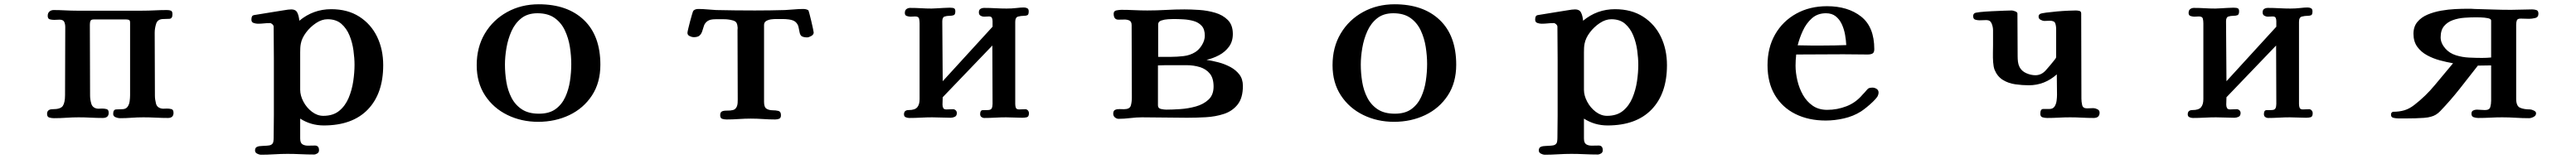

<svg xmlns="http://www.w3.org/2000/svg" viewBox="-20 -552 12040 744"><path d="M791 -24Q791 0 765 0Q737 0 708 -1.5Q679 -3 650 -3Q622 -3 595 -1Q568 1 540 1Q531 1 520 -3.5Q509 -8 509 -19Q509 -39 522.5 -40Q536 -41 550 -41Q568 -41 576 -52Q584 -63 586 -78.5Q588 -94 588 -107V-419Q588 -426 588 -432.5Q588 -439 588 -446Q588 -457 582.5 -459Q577 -461 569 -461H418Q406 -461 403 -454.5Q400 -448 400 -437Q400 -354 400.5 -271Q401 -188 401 -105Q401 -87 406.5 -67.5Q412 -48 433 -44Q439 -43 445 -43.5Q451 -44 457 -44Q468 -44 478 -41.5Q488 -39 488 -24Q488 0 460 0Q432 0 404 -1.5Q376 -3 347 -3Q319 -3 290 -1Q261 1 232 1Q221 1 210.5 -2Q200 -5 200 -19Q200 -41 226 -41Q264 -41 274 -57Q284 -73 284 -107Q284 -187 284.5 -266.5Q285 -346 285 -425Q285 -440 280 -450Q275 -460 258 -460Q252 -460 245.5 -459.5Q239 -459 233 -459Q223 -459 213 -461.5Q203 -464 203 -478Q203 -491 211 -498Q219 -505 231 -505Q256 -505 284.5 -503.5Q313 -502 338 -502H645Q674 -502 703 -503.5Q732 -505 760 -505Q772 -505 779 -502Q786 -499 786 -485Q786 -465 772 -464Q758 -463 744 -463Q717 -463 710 -441.5Q703 -420 703 -399Q703 -326 703.5 -252.5Q704 -179 704 -105Q704 -87 709 -67.5Q714 -48 736 -44Q742 -43 748 -43.5Q754 -44 760 -44Q771 -44 781 -41.5Q791 -39 791 -24Z M1637 -249Q1637 -279 1632 -316Q1627 -353 1613.5 -386Q1600 -419 1575.5 -440.5Q1551 -462 1511 -462Q1484 -462 1457 -444Q1430 -426 1410.5 -400Q1391 -374 1386 -348Q1384 -338 1383.5 -328Q1383 -318 1383 -308V-132Q1383 -105 1398 -76.5Q1413 -48 1438 -29Q1463 -10 1491 -10Q1537 -10 1565.5 -33.5Q1594 -57 1609.5 -94Q1625 -131 1631 -172Q1637 -213 1637 -249ZM1771 -247Q1771 -114 1699 -39.5Q1627 35 1493 35Q1433 35 1383 3V96Q1383 117 1394 123.5Q1405 130 1421 129.5Q1437 129 1452 129Q1471 129 1471 151Q1471 161 1463 166Q1455 171 1447 171Q1417 171 1385.5 169.5Q1354 168 1324 168Q1294 168 1261.5 170Q1229 172 1199 172Q1192 172 1182 167Q1172 162 1172 152Q1172 139 1181.5 135Q1191 131 1204 131Q1218 130 1229.5 129.5Q1241 129 1248 125Q1256 120 1257.5 111Q1259 102 1259 93Q1259 67 1259.5 40Q1260 13 1260 -13V-274Q1260 -315 1259.5 -351Q1259 -387 1259 -427Q1259 -433 1253 -438.5Q1247 -444 1242 -444Q1227 -444 1213.5 -442.5Q1200 -441 1185 -441Q1176 -441 1165.5 -444.5Q1155 -448 1155 -460Q1155 -470 1158 -475.5Q1161 -481 1171 -482Q1186 -484 1211 -488.5Q1236 -493 1257 -496Q1279 -499 1304 -503.5Q1329 -508 1342 -508Q1362 -508 1369.5 -493Q1377 -478 1379 -455Q1444 -509 1528 -509Q1605 -509 1659.5 -474Q1714 -439 1742.5 -380Q1771 -321 1771 -247Z M2650 -252Q2650 -291 2643.5 -332.5Q2637 -374 2620 -410Q2603 -446 2572 -468Q2541 -490 2492 -490Q2446 -490 2416.5 -466.5Q2387 -443 2370.5 -406Q2354 -369 2347 -327.5Q2340 -286 2340 -250Q2340 -210 2346.5 -169.5Q2353 -129 2370.5 -95Q2388 -61 2419 -40.5Q2450 -20 2499 -20Q2547 -20 2576.5 -41.5Q2606 -63 2622 -98Q2638 -133 2644 -173.5Q2650 -214 2650 -252ZM2786 -249Q2786 -165 2746.5 -105Q2707 -45 2641 -13.5Q2575 18 2495 18Q2417 18 2351.5 -14Q2286 -46 2247 -105.5Q2208 -165 2208 -247Q2208 -331 2246 -395Q2284 -459 2350 -495.5Q2416 -532 2498 -532Q2632 -532 2709 -458.5Q2786 -385 2786 -249Z M3783 -400Q3783 -390 3771.5 -383.5Q3760 -377 3752 -377Q3745 -377 3737.5 -378.5Q3730 -380 3725 -384Q3719 -390 3717 -401.5Q3715 -413 3712 -426Q3709 -439 3699 -448.5Q3689 -458 3667 -461Q3652 -463 3637 -463Q3622 -463 3607 -463Q3598 -463 3585 -461.5Q3572 -460 3561.5 -454Q3551 -448 3551 -435V-75Q3551 -50 3563 -43Q3575 -36 3590.5 -36Q3606 -36 3618 -33Q3630 -30 3630 -13Q3630 0 3622 3.5Q3614 7 3603 7Q3575 7 3546.5 5Q3518 3 3489 3Q3461 3 3433 5Q3405 7 3376 7Q3365 7 3355.5 4Q3346 1 3346 -13Q3346 -28 3356 -31.5Q3366 -35 3379.5 -34.5Q3393 -34 3405.5 -37Q3418 -40 3424 -54Q3427 -62 3427.5 -70Q3428 -78 3428 -85Q3428 -168 3427.5 -248.5Q3427 -329 3427 -411Q3427 -415 3427.5 -419Q3428 -423 3427 -427Q3426 -440 3421 -447Q3416 -454 3403 -457Q3384 -462 3364 -462Q3344 -462 3324 -462Q3299 -462 3287 -453.5Q3275 -445 3270.5 -432.5Q3266 -420 3262.5 -407.5Q3259 -395 3250.5 -386.5Q3242 -378 3222 -378Q3214 -378 3203.5 -383Q3193 -388 3193 -398Q3193 -402 3196.5 -417Q3200 -432 3205 -451Q3210 -470 3214.5 -485Q3219 -500 3221 -503V-502Q3226 -507 3232 -508.5Q3238 -510 3244 -510Q3265 -510 3285.5 -508Q3306 -506 3327 -505Q3372 -504 3417.5 -503.5Q3463 -503 3508 -503Q3543 -503 3578.5 -503.5Q3614 -504 3649 -505Q3671 -506 3692 -508Q3713 -510 3735 -510Q3748 -510 3758 -504Q3759 -503 3763 -488.5Q3767 -474 3771.5 -454.5Q3776 -435 3779.5 -419Q3783 -403 3783 -400Z M4789 -22Q4789 -6 4779.5 -3.5Q4770 -1 4758 -1Q4739 -1 4720 -2Q4701 -3 4682 -3Q4658 -3 4631 -1.5Q4604 0 4580 0Q4573 0 4567 -4.5Q4561 -9 4561 -18Q4561 -36 4572.5 -36.5Q4584 -37 4596 -37Q4611 -37 4615 -45Q4619 -53 4619 -66Q4619 -134 4618.5 -202.5Q4618 -271 4618 -339L4386 -97Q4386 -89 4385.5 -80Q4385 -71 4385 -63Q4385 -53 4388.5 -46.5Q4392 -40 4403 -40Q4409 -40 4418.5 -40.5Q4428 -41 4434 -41Q4441 -41 4446.5 -36Q4452 -31 4452 -23Q4452 -10 4442.5 -5.5Q4433 -1 4423 -1Q4403 -1 4380 -2Q4357 -3 4337 -3Q4312 -3 4283.5 -1.5Q4255 0 4229 0Q4221 0 4213 -3.5Q4205 -7 4205 -17Q4205 -37 4227 -37Q4256 -37 4267 -50Q4278 -63 4278 -88V-443Q4278 -455 4275.5 -465Q4273 -475 4257 -475Q4252 -475 4246.5 -474.5Q4241 -474 4236 -474Q4228 -474 4218.5 -477Q4209 -480 4209 -491Q4209 -504 4216.5 -509.5Q4224 -515 4234 -515Q4260 -515 4284.5 -513.5Q4309 -512 4334 -512Q4339 -512 4356.5 -513Q4374 -514 4392.5 -515Q4411 -516 4419 -516Q4435 -516 4440 -512.5Q4445 -509 4445 -499Q4445 -484 4437.5 -481Q4430 -478 4417 -478Q4405 -478 4394.5 -474.5Q4384 -471 4384 -452Q4384 -382 4385 -312Q4386 -242 4386 -172L4619 -427Q4619 -433 4619 -440Q4619 -447 4619 -453Q4619 -462 4616 -468.5Q4613 -475 4602 -475Q4596 -475 4590.5 -474.5Q4585 -474 4579 -474Q4571 -474 4563 -478.5Q4555 -483 4555 -494Q4555 -506 4562.5 -510.5Q4570 -515 4580 -515Q4605 -515 4632.5 -513.5Q4660 -512 4685 -512Q4709 -512 4730.5 -514.5Q4752 -517 4765 -517Q4774 -517 4781 -513.5Q4788 -510 4788 -499Q4788 -484 4782 -481Q4776 -478 4765 -478Q4752 -478 4738.5 -474.5Q4725 -471 4725 -450V-65Q4725 -55 4728 -47.5Q4731 -40 4743 -40Q4749 -40 4757.5 -40.5Q4766 -41 4772 -41Q4779 -41 4784 -35.5Q4789 -30 4789 -22Z M5652 -147Q5652 -186 5634.5 -207.5Q5617 -229 5588 -238Q5559 -247 5525 -247H5466Q5448 -247 5429.5 -247Q5411 -247 5392 -246V-59Q5392 -45 5406.5 -42Q5421 -39 5431 -39Q5459 -39 5496.5 -41.5Q5534 -44 5569.5 -54Q5605 -64 5628.5 -86Q5652 -108 5652 -147ZM5611 -385Q5611 -415 5596.5 -431Q5582 -447 5559.5 -453.5Q5537 -460 5511.5 -461.5Q5486 -463 5465 -463Q5457 -463 5439.5 -462Q5422 -461 5407.5 -456Q5393 -451 5393 -438V-286H5454Q5481 -286 5511.5 -289.5Q5542 -293 5566 -308Q5584 -319 5597.5 -341Q5611 -363 5611 -385ZM5789 -150Q5789 -94 5764.5 -63Q5740 -32 5700.5 -19Q5661 -6 5615.5 -3.5Q5570 -1 5528 -1Q5476 -1 5423 -2Q5370 -3 5317 -3Q5292 -3 5262.5 0.5Q5233 4 5208 4Q5199 4 5191 -2.5Q5183 -9 5183 -20Q5183 -34 5192 -38Q5201 -42 5212.5 -41.5Q5224 -41 5233 -41Q5260 -41 5265 -57.5Q5270 -74 5270 -96Q5270 -181 5269.5 -265Q5269 -349 5269 -434Q5269 -451 5258.5 -456Q5248 -461 5233.5 -460.5Q5219 -460 5207 -460Q5185 -460 5185 -488Q5185 -501 5198.5 -503.5Q5212 -506 5221 -506Q5251 -506 5281.5 -504.5Q5312 -503 5342 -503Q5386 -503 5429.5 -505.5Q5473 -508 5516 -508Q5546 -508 5584.5 -505.5Q5623 -503 5659 -492.5Q5695 -482 5718.5 -458.5Q5742 -435 5742 -393Q5742 -358 5724 -333.5Q5706 -309 5678 -294Q5650 -279 5619 -272Q5645 -268 5674 -260.5Q5703 -253 5729.5 -239Q5756 -225 5772.5 -203.5Q5789 -182 5789 -150Z M6650 -252Q6650 -291 6643.5 -332.5Q6637 -374 6620 -410Q6603 -446 6572 -468Q6541 -490 6492 -490Q6446 -490 6416.5 -466.5Q6387 -443 6370.5 -406Q6354 -369 6347 -327.5Q6340 -286 6340 -250Q6340 -210 6346.5 -169.5Q6353 -129 6370.5 -95Q6388 -61 6419 -40.5Q6450 -20 6499 -20Q6547 -20 6576.5 -41.5Q6606 -63 6622 -98Q6638 -133 6644 -173.5Q6650 -214 6650 -252ZM6786 -249Q6786 -165 6746.5 -105Q6707 -45 6641 -13.5Q6575 18 6495 18Q6417 18 6351.5 -14Q6286 -46 6247 -105.5Q6208 -165 6208 -247Q6208 -331 6246 -395Q6284 -459 6350 -495.5Q6416 -532 6498 -532Q6632 -532 6709 -458.5Q6786 -385 6786 -249Z M7637 -249Q7637 -279 7632 -316Q7627 -353 7613.5 -386Q7600 -419 7575.5 -440.5Q7551 -462 7511 -462Q7484 -462 7457 -444Q7430 -426 7410.5 -400Q7391 -374 7386 -348Q7384 -338 7383.5 -328Q7383 -318 7383 -308V-132Q7383 -105 7398 -76.5Q7413 -48 7438 -29Q7463 -10 7491 -10Q7537 -10 7565.5 -33.5Q7594 -57 7609.5 -94Q7625 -131 7631 -172Q7637 -213 7637 -249ZM7771 -247Q7771 -114 7699 -39.5Q7627 35 7493 35Q7433 35 7383 3V96Q7383 117 7394 123.5Q7405 130 7421 129.5Q7437 129 7452 129Q7471 129 7471 151Q7471 161 7463 166Q7455 171 7447 171Q7417 171 7385.5 169.5Q7354 168 7324 168Q7294 168 7261.5 170Q7229 172 7199 172Q7192 172 7182 167Q7172 162 7172 152Q7172 139 7181.5 135Q7191 131 7204 131Q7218 130 7229.5 129.5Q7241 129 7248 125Q7256 120 7257.5 111Q7259 102 7259 93Q7259 67 7259.5 40Q7260 13 7260 -13V-274Q7260 -315 7259.5 -351Q7259 -387 7259 -427Q7259 -433 7253 -438.5Q7247 -444 7242 -444Q7227 -444 7213.5 -442.5Q7200 -441 7185 -441Q7176 -441 7165.5 -444.5Q7155 -448 7155 -460Q7155 -470 7158 -475.5Q7161 -481 7171 -482Q7186 -484 7211 -488.5Q7236 -493 7257 -496Q7279 -499 7304 -503.5Q7329 -508 7342 -508Q7362 -508 7369.5 -493Q7377 -478 7379 -455Q7444 -509 7528 -509Q7605 -509 7659.5 -474Q7714 -439 7742.5 -380Q7771 -321 7771 -247Z M8609 -341Q8608 -363 8603.5 -389Q8599 -415 8588.5 -438Q8578 -461 8560 -475.5Q8542 -490 8514 -490Q8475 -490 8448.5 -466.5Q8422 -443 8406 -408Q8390 -373 8382 -340Q8412 -339 8442 -339Q8472 -339 8502 -339Q8529 -339 8555.5 -339.5Q8582 -340 8609 -341ZM8760 -119Q8760 -110 8754 -99Q8747 -89 8733 -75.5Q8719 -62 8703.5 -49.5Q8688 -37 8677 -30Q8642 -8 8598.5 2Q8555 12 8513 12Q8433 12 8371.5 -18.5Q8310 -49 8275.5 -107Q8241 -165 8241 -247Q8241 -329 8276.5 -391Q8312 -453 8375 -488Q8438 -523 8519 -523Q8617 -523 8678.5 -474.5Q8740 -426 8740 -322Q8740 -306 8731.5 -301.5Q8723 -297 8709 -297Q8681 -297 8652.5 -297.5Q8624 -298 8595 -298Q8540 -298 8485 -297.5Q8430 -297 8375 -297Q8372 -270 8372 -245Q8372 -212 8380.5 -175.5Q8389 -139 8406.5 -108Q8424 -77 8452 -57.5Q8480 -38 8520 -38Q8567 -38 8610.5 -55Q8654 -72 8685 -109Q8689 -113 8695 -119.5Q8701 -126 8704 -130Q8710 -138 8716.5 -140Q8723 -142 8731 -142Q8742 -142 8751 -136Q8760 -130 8760 -119Z M9793 -25Q9793 0 9765 0Q9737 0 9710 -1.5Q9683 -3 9655 -3Q9628 -3 9601.5 -1.5Q9575 0 9548 0Q9537 0 9526.5 -3Q9516 -6 9516 -20Q9516 -42 9529.5 -42Q9543 -42 9558 -42Q9575 -42 9582.5 -53.5Q9590 -65 9592 -80.5Q9594 -96 9594 -108Q9594 -131 9593.5 -156.5Q9593 -182 9593 -204Q9536 -153 9462 -153Q9432 -153 9399.5 -157.5Q9367 -162 9341 -178Q9315 -194 9302 -226Q9297 -240 9295.5 -261Q9294 -282 9294.5 -303.5Q9295 -325 9295 -340V-411Q9295 -426 9288.5 -442Q9282 -458 9264 -458Q9256 -458 9248 -457.5Q9240 -457 9232 -457Q9222 -457 9212 -460Q9202 -463 9202 -477Q9202 -484 9207 -489Q9210 -493 9234 -495.5Q9258 -498 9289.5 -499.5Q9321 -501 9347.5 -502Q9374 -503 9383 -503Q9388 -503 9398.5 -499Q9409 -495 9409 -489Q9409 -441 9409.5 -389Q9410 -337 9410 -289Q9410 -276 9411.5 -263Q9413 -250 9419 -238Q9429 -219 9450.5 -209.5Q9472 -200 9493 -200Q9521 -200 9541.5 -223Q9562 -246 9577 -265Q9579 -268 9584.5 -274.5Q9590 -281 9590 -285V-414Q9590 -432 9585.5 -443.5Q9581 -455 9560 -455Q9554 -455 9547.5 -454.5Q9541 -454 9535 -454Q9528 -454 9518 -459Q9508 -464 9508 -473Q9508 -479 9509 -481Q9510 -483 9515 -487Q9521 -490 9543.5 -493Q9566 -496 9594.5 -498.5Q9623 -501 9648 -502Q9673 -503 9682 -503Q9690 -503 9698.5 -501Q9707 -499 9707 -489Q9707 -392 9707.5 -289Q9708 -186 9708 -90Q9708 -76 9711.5 -60.5Q9715 -45 9734 -45Q9742 -45 9749.5 -45.5Q9757 -46 9764 -46Q9772 -46 9782.5 -41Q9793 -36 9793 -25Z M10789 -22Q10789 -6 10779.5 -3.5Q10770 -1 10758 -1Q10739 -1 10720 -2Q10701 -3 10682 -3Q10658 -3 10631 -1.5Q10604 0 10580 0Q10573 0 10567 -4.5Q10561 -9 10561 -18Q10561 -36 10572.5 -36.5Q10584 -37 10596 -37Q10611 -37 10615 -45Q10619 -53 10619 -66Q10619 -134 10618.5 -202.5Q10618 -271 10618 -339L10386 -97Q10386 -89 10385.5 -80Q10385 -71 10385 -63Q10385 -53 10388.5 -46.5Q10392 -40 10403 -40Q10409 -40 10418.5 -40.5Q10428 -41 10434 -41Q10441 -41 10446.5 -36Q10452 -31 10452 -23Q10452 -10 10442.5 -5.5Q10433 -1 10423 -1Q10403 -1 10380 -2Q10357 -3 10337 -3Q10312 -3 10283.5 -1.5Q10255 0 10229 0Q10221 0 10213 -3.5Q10205 -7 10205 -17Q10205 -37 10227 -37Q10256 -37 10267 -50Q10278 -63 10278 -88V-443Q10278 -455 10275.5 -465Q10273 -475 10257 -475Q10252 -475 10246.5 -474.5Q10241 -474 10236 -474Q10228 -474 10218.5 -477Q10209 -480 10209 -491Q10209 -504 10216.5 -509.5Q10224 -515 10234 -515Q10260 -515 10284.5 -513.5Q10309 -512 10334 -512Q10339 -512 10356.5 -513Q10374 -514 10392.5 -515Q10411 -516 10419 -516Q10435 -516 10440 -512.5Q10445 -509 10445 -499Q10445 -484 10437.5 -481Q10430 -478 10417 -478Q10405 -478 10394.5 -474.5Q10384 -471 10384 -452Q10384 -382 10385 -312Q10386 -242 10386 -172L10619 -427Q10619 -433 10619 -440Q10619 -447 10619 -453Q10619 -462 10616 -468.5Q10613 -475 10602 -475Q10596 -475 10590.5 -474.5Q10585 -474 10579 -474Q10571 -474 10563 -478.5Q10555 -483 10555 -494Q10555 -506 10562.5 -510.5Q10570 -515 10580 -515Q10605 -515 10632.5 -513.5Q10660 -512 10685 -512Q10709 -512 10730.5 -514.5Q10752 -517 10765 -517Q10774 -517 10781 -513.5Q10788 -510 10788 -499Q10788 -484 10782 -481Q10776 -478 10765 -478Q10752 -478 10738.5 -474.5Q10725 -471 10725 -450V-65Q10725 -55 10728 -47.5Q10731 -40 10743 -40Q10749 -40 10757.5 -40.5Q10766 -41 10772 -41Q10779 -41 10784 -35.5Q10789 -30 10789 -22Z M11623 -456Q11623 -464 11607.5 -467Q11592 -470 11575 -470.5Q11558 -471 11552 -471Q11527 -471 11498.5 -469Q11470 -467 11444.5 -458Q11419 -449 11403 -430Q11387 -411 11387 -377Q11387 -363 11393 -349.5Q11399 -336 11409 -325Q11428 -303 11458 -293.5Q11488 -284 11520.5 -282.5Q11553 -281 11580 -281Q11591 -281 11602 -281.5Q11613 -282 11623 -283ZM11844 -488Q11844 -471 11828.5 -467.5Q11813 -464 11800 -464Q11790 -464 11780.5 -464.5Q11771 -465 11761 -465Q11746 -465 11743 -456.5Q11740 -448 11740 -436V-90Q11740 -56 11758 -48Q11776 -40 11805 -40Q11811 -40 11822 -35Q11833 -30 11833 -22Q11833 -11 11821.5 -5Q11810 1 11800 1Q11769 1 11738 -1Q11707 -3 11675 -3Q11647 -3 11619 -1.5Q11591 0 11562 0Q11552 0 11541.5 -3.5Q11531 -7 11531 -20Q11531 -31 11539 -35Q11547 -39 11556 -39Q11566 -39 11575 -38Q11584 -37 11594 -37Q11615 -37 11619 -51Q11623 -65 11623 -81V-246L11561 -245Q11519 -191 11476 -136.5Q11433 -82 11385 -32Q11366 -12 11342 -6Q11329 -2 11309 -0.5Q11289 1 11268.5 1.5Q11248 2 11234 2H11188Q11179 2 11167 -0.5Q11155 -3 11155 -15Q11155 -27 11165 -29Q11194 -29 11217.5 -36Q11241 -43 11264 -61Q11317 -102 11359.5 -153.5Q11402 -205 11445 -256Q11416 -261 11384 -269.5Q11352 -278 11323.5 -293.5Q11295 -309 11277.5 -333.5Q11260 -358 11260 -394Q11260 -427 11278 -449Q11296 -471 11325.5 -483.5Q11355 -496 11389 -502Q11423 -508 11455 -509.5Q11487 -511 11511 -511Q11520 -511 11528.5 -511Q11537 -511 11546 -510Q11589 -509 11631 -507.5Q11673 -506 11716 -506Q11741 -506 11765 -507Q11789 -508 11814 -508Q11825 -508 11834.5 -505Q11844 -502 11844 -488Z"/></svg>

Font: Kaisei Tokumin ExtraBold
Style: Regular
Weight: 800
Designer: Font-Kai, 金井和夫
Foundry: KAZUO KANAI
Version: Version 5.003